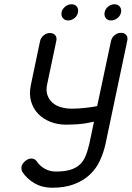

<svg xmlns="http://www.w3.org/2000/svg" viewBox="-20 -883 618 901"><path d="M299 -787Q284 -787 275 -798Q266 -809 269 -825Q272 -841 286 -852Q300 -863 315 -863Q332 -863 340.5 -852Q349 -841 346 -825Q343 -809 329.5 -798Q316 -787 299 -787ZM531 -798Q517 -787 501 -787Q485 -787 476.5 -798Q468 -809 471 -825Q474 -841 487.5 -852Q501 -863 517 -863Q533 -863 542 -852Q551 -841 548 -825Q545 -809 531 -798ZM475 -207Q466 -166 448.5 -128.5Q431 -91 401 -63Q371 -35 327.5 -18.5Q284 -2 224 -2Q179 -2 143 -22.5Q107 -43 85 -76Q82 -81 81 -88.5Q80 -96 81 -101Q84 -115 98 -127Q112 -139 127 -139Q144 -139 153 -125Q167 -104 190.5 -91Q214 -78 242 -78Q281 -78 307.5 -85.5Q334 -93 352 -108.5Q370 -124 380.5 -148.5Q391 -173 399 -207L421 -312Q377 -302 344.5 -300Q312 -298 289 -298Q250 -298 216 -311.5Q182 -325 158.5 -349.5Q135 -374 125.5 -408.5Q116 -443 125 -485L168 -690Q172 -707 185.5 -717.5Q199 -728 214 -728Q231 -728 239.5 -717.5Q248 -707 244 -690L201 -486Q195 -457 203 -435.5Q211 -414 227.5 -400Q244 -386 267.5 -379.5Q291 -373 317 -373Q332 -373 349 -374Q366 -375 382.5 -377Q399 -379 413 -381Q427 -383 436 -385L501 -691Q505 -708 518.5 -718.5Q532 -729 548 -729Q564 -729 572.5 -718.5Q581 -708 577 -691Z"/></svg>

Font: VDS Compensated
Style: Light Italic
Weight: 300
Italic angle: -12°
Designer: artmaker
Foundry: artmaker
Version: Version 1.000 2012 initial release